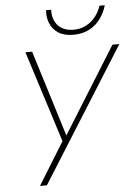

<svg xmlns="http://www.w3.org/2000/svg" viewBox="-60 -954 704 1000"><g transform="rotate(-5 292.0 -454.5)"><path d="M584 -700H548L256 -231L274 -230L128 -700H93L245 -222L108 0H144ZM219 -909Q216 -872 229 -840Q242 -808 272 -788.5Q302 -769 350 -769Q399 -769 435 -788.5Q471 -808 493.5 -840Q516 -872 526 -908H498Q490 -880 470.5 -854Q451 -828 421.5 -811.5Q392 -795 351 -795Q313 -796 289 -812Q265 -828 254.5 -854Q244 -880 246 -909Z"/></g></svg>

Font: Jost ExtraLight
Style: Italic
Weight: 250
Italic angle: -5°
Version: Version 3.710